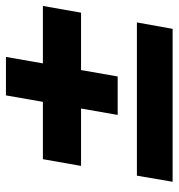

<svg xmlns="http://www.w3.org/2000/svg" viewBox="2 -676 586 629"><g transform="rotate(-90 294.5 -362.0)"><path d="M13 -89 33 -206H535L514 -89ZM232 -269 296 -635H422L358 -269ZM65 -389 87 -514H589L567 -389Z"/></g></svg>

Font: DM Sans 10pt Black
Style: Italic
Weight: 900
Italic angle: -10°
Version: Version 4.004;gftools[0.9.30]